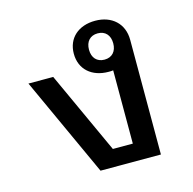

<svg xmlns="http://www.w3.org/2000/svg" viewBox="-87 -647 737 734"><g transform="rotate(-15 281.0 -279.5)"><path d="M462 0V-454C462 -518 417 -559 351 -559C285 -559 240 -520 240 -458C240 -396 285 -357 351 -357C357 -357 363 -357 369 -358V-68H290L141 -393H43L223 0ZM348 -406C318 -406 300 -426 300 -458C300 -490 318 -510 348 -510C378 -510 396 -490 396 -458C396 -426 378 -406 348 -406Z"/></g></svg>

Font: IBM Plex Thai Looped Text
Style: Regular
Weight: 450
Designer: Mike Abbink, Paul van der Laan, Pieter van Rosmalen, Ben Mitchell, Mark Frömberg
Foundry: Bold Monday
Version: Version 1.0